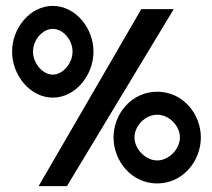

<svg xmlns="http://www.w3.org/2000/svg" viewBox="-20 -611 718 651"><path d="M21 -436C21 -356 82 -280 159 -280C236 -280 297 -356 297 -436C297 -516 236 -591 159 -591C82 -591 21 -516 21 -436ZM92 -436C92 -476 124 -513 159 -513C194 -513 226 -476 226 -436C226 -396 193 -358 159 -358C125 -358 92 -396 92 -436ZM111 20H207L569 -580H459ZM365 -145C365 -65 426 11 513 11C600 11 661 -65 661 -145C661 -225 600 -300 513 -300C426 -300 365 -225 365 -145ZM436 -145C436 -185 473 -222 513 -222C553 -222 590 -185 590 -145C590 -105 552 -67 513 -67C474 -67 436 -105 436 -145Z"/></svg>

Font: Charger Pro
Style: ExBdExt
Weight: 400
Designer: Jasper
Foundry: Cannot Into Space Fonts
Version: Version 1.09